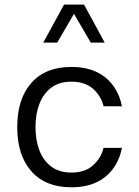

<svg xmlns="http://www.w3.org/2000/svg" viewBox="-20 -796 595 821"><path d="M285.2 -509.8Q374.5 -509.8 429.9 -465.3Q485.4 -420.9 501.5 -341.3L422.9 -341.8Q411.6 -386.7 377.4 -416.7Q343.3 -446.8 285.2 -446.8Q233.4 -446.8 199.5 -421.4Q165.5 -396 148.7 -352.3Q131.8 -308.6 131.8 -252.9Q131.8 -197.3 148.4 -153.3Q165 -109.4 199.2 -83.7Q233.4 -58.1 285.2 -58.1Q343.3 -58.1 377.4 -88.6Q411.6 -119.1 422.9 -163.6H501.5Q485.4 -84.5 430.2 -39.8Q375 4.9 285.2 4.9Q174.8 4.9 114.3 -63.5Q53.7 -131.8 53.7 -252.4Q53.7 -373.5 114.3 -441.7Q174.8 -509.8 285.2 -509.8ZM427.7 -613.8H368.2L296.4 -736.8L224.6 -613.8H165L253.9 -776.4H339.4Z"/></svg>

Font: Estedad-FD Regular
Style: FD-Regular
Weight: 400
Designer: Amin Abedi
Version: Version 7.3